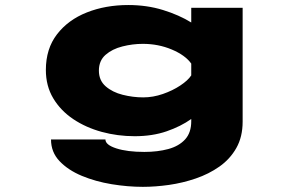

<svg xmlns="http://www.w3.org/2000/svg" viewBox="-20 -531 1140 764"><path d="M516 11Q448 11 384.8 -6.2Q321.5 -23.5 271.2 -57.2Q221 -91 191.8 -140Q162.5 -189 162.5 -252.5Q162.5 -337 206.8 -394.5Q251 -452 325.5 -481.5Q400 -511 490.5 -511Q564.5 -511 628.5 -491.2Q692.5 -471.5 741 -441.5V-500H945.5V-47Q945.5 13.5 920.5 57.8Q895.5 102 853.2 131.8Q811 161.5 759 179.2Q707 197 652.5 204.8Q598 212.5 548.5 212.5Q488.5 212.5 424.5 202Q360.5 191.5 305.8 168.8Q251 146 217 110.2Q183 74.5 183 24H399.5Q399.5 45.5 443 59.5Q486.5 73.5 554.5 73.5Q607.5 73.5 649.8 62Q692 50.5 716.5 23.8Q741 -3 741 -48.5V-57.5Q699.5 -28 643 -8.5Q586.5 11 516 11ZM373.5 -250Q373.5 -211 400.5 -187.5Q427.5 -164 468.2 -153.8Q509 -143.5 550 -143.5Q589 -143.5 628 -157Q667 -170.5 697.5 -190.8Q728 -211 741 -231V-278Q717 -311.5 663.5 -334Q610 -356.5 548.5 -356.5Q507.5 -356.5 467 -346.2Q426.5 -336 400 -312.8Q373.5 -289.5 373.5 -250Z"/></svg>

Font: Trispace Expanded ExtraBold
Style: Regular
Weight: 800
Width: 7
Designer: Tyler Finck
Foundry: Etcetera Type Company
Version: Version 1.210; ttfautohint (v1.8.3)